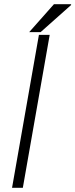

<svg xmlns="http://www.w3.org/2000/svg" viewBox="-20 -888 357 908"><path d="M37 0 164 -723H215L88 0ZM118 -736 235 -868H315L317 -865L172 -736Z"/></svg>

Font: Archivo Expanded Thin
Style: Italic
Weight: 250
Width: 7
Italic angle: -10°
Designer: Hector Gatti
Foundry: Omnibus-Type
Version: Version 2.001